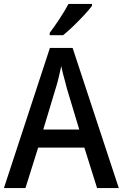

<svg xmlns="http://www.w3.org/2000/svg" viewBox="-20 -961 627 981"><path d="M476 0 411 -207H175L110 0H0L235 -716H351L587 0ZM322 -508Q319 -522 313 -543Q307 -564 301.5 -585.5Q296 -607 293 -623Q287 -594 279 -561.5Q271 -529 264 -508L201 -299H385ZM450 -931Q436 -912 409.5 -883.5Q383 -855 354 -827Q325 -799 302 -781H234V-793Q258 -825 285 -866Q312 -907 330 -941H450Z"/></svg>

Font: Noto Sans Thai SemCond Med
Style: Regular
Weight: 500
Width: 4
Designer: Monotype Design Team
Foundry: Monotype Imaging Inc.
Version: Version 2.002; ttfautohint (v1.8.4.7-5d5b)